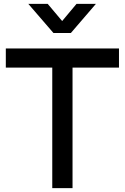

<svg xmlns="http://www.w3.org/2000/svg" viewBox="-20 -970 644 990"><path d="M226 -950H126L255.5 -800H345.5L474.5 -950H374.5L300.5 -861.5ZM354 0V-621.5H593.5V-720H10V-621.5H249.5V0Z"/></svg>

Font: Manrope SemiBold
Style: Regular
Weight: 600
Designer: Mikhail Sharanda
Foundry: Mikhail Sharanda
Version: Version 4.505